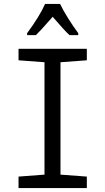

<svg xmlns="http://www.w3.org/2000/svg" viewBox="-20 -964 540 984"><path d="M75 -59 208 -69V-645L75 -655V-714H425V-655L290 -645V-69L425 -59V0H75ZM119 -794Q184 -882 211 -944H288Q303 -912 329 -870.5Q355 -829 381 -794V-784H336Q309 -809 250 -878L235 -861Q188 -807 164 -784H119Z"/></svg>

Font: Noto Sans Mono UI Cond
Style: Regular
Weight: 400
Width: 3
Monospace: yes
Designer: Monotype Design team
Foundry: Monotype Imaging Inc.
Version: Version 1.000